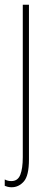

<svg xmlns="http://www.w3.org/2000/svg" viewBox="-22 -547 219 809"><path d="M27 242Q17 242 10 240Q3 238 -2 236V209Q10 216 26 216Q53 216 63.5 189.5Q74 163 74 115V-527H100V125Q100 193 78.5 217.5Q57 242 27 242Z"/></svg>

Font: Noto Sans Gurmukhi ExtraCondensed Thin
Style: Regular
Weight: 100
Width: 2
Designer: Jelle Bosma - Monotype Design Team
Foundry: Monotype Imaging Inc.
Version: Version 2.004; ttfautohint (v1.8.4.7-5d5b)